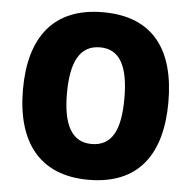

<svg xmlns="http://www.w3.org/2000/svg" viewBox="-52 -777 837 839"><g transform="rotate(5 366.0 -357.5)"><path d="M685 -358C685 -587 587 -725 367 -725C149 -725 47 -587 47 -359C47 -130 150 10 366 10C586 10 685 -130 685 -358ZM240 -358C240 -494 277 -571 367 -571C456 -571 492 -495 492 -358C492 -221 457 -147 366 -147C278 -147 240 -223 240 -358Z"/></g></svg>

Font: Noto Sans Telugu SemiCondensed Black
Style: Regular
Weight: 900
Width: 4
Designer: Jelle Bosma - Monotype Design Team
Foundry: Monotype Imaging Inc.
Version: Version 2.005